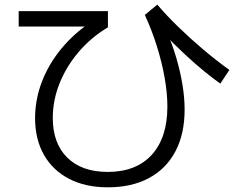

<svg xmlns="http://www.w3.org/2000/svg" viewBox="-20 -761 1040 832"><path d="M446.7 50.7Q350.3 50.7 279.5 14Q208.7 -22.7 170.3 -90.2Q132 -157.7 132 -249.3Q132 -329.3 161.3 -406.1Q190.6 -483 245.6 -549.8Q300.6 -616.6 376.3 -666.6L388.9 -646H61V-712.7H447.7V-642.6Q375 -599.3 321.4 -536.5Q267.7 -473.6 238.2 -400Q208.7 -326.3 208.7 -250Q208.7 -140 271.5 -78Q334.4 -16 446.7 -16Q570 -16 637.6 -90.2Q705.3 -164.4 705.3 -299.3Q705.3 -357.3 693.4 -424.2Q681.6 -491 659.8 -560.8Q638 -630.6 607.6 -696.3L661.7 -741Q699.7 -696 751.7 -645.3Q803.7 -594.7 861.3 -546Q919 -497.4 974 -458L934.6 -398.6Q898.7 -424.3 859.5 -456.6Q820.3 -488.9 779 -527.6Q737.7 -566.3 694.7 -610.6L699.7 -630.6Q725.4 -572.9 743.2 -512.8Q761 -452.6 770.5 -395.1Q780 -337.6 780 -286Q780 -180.7 740.2 -105.2Q700.3 -29.7 625.8 10.5Q551.3 50.7 446.7 50.7Z"/></svg>

Font: M PLUS 1 Thin
Style: Regular
Weight: 100
Designer: Coji Morishita
Foundry: UNDERFOREST DESIGN
Version: Version 1.001